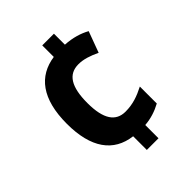

<svg xmlns="http://www.w3.org/2000/svg" viewBox="-210 -834 953 953"><g transform="rotate(-45 267.0 -357.0)"><path d="M338 -647V-724H256V-643C138 -626 67 -538 67 -362C67 -193 134 -101 256 -86V10H338V-83C380 -86 419 -99 454 -118V-237C409 -214 368 -199 316 -199C248 -199 212 -250 212 -363C212 -477 246 -531 317 -531C352 -531 388 -519 428 -500L469 -611C435 -630 391 -644 338 -647Z"/></g></svg>

Font: Noto Sans Arabic UI SmCn
Style: Bold
Weight: 700
Width: 4
Designer: Monotype Design Team, Nadine Chahine and Nizar Qandah
Foundry: Monotype Imaging Inc.
Version: Version 2.010